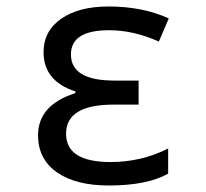

<svg xmlns="http://www.w3.org/2000/svg" viewBox="-20 -566 640 596"><path d="M410.2 -315.9V-241.2H332Q185.1 -241.2 185.1 -150.9Q185.1 -63 323.2 -63Q418.9 -63 502 -105V-26.9Q436.5 9.8 317.9 9.8Q214.8 9.8 156.5 -31.2Q98.1 -72.3 98.1 -146Q98.1 -240.2 213.9 -276.9V-282.2Q115.2 -314.5 115.2 -403.8Q115.2 -469.7 169.9 -507.8Q224.6 -545.9 316.9 -545.9Q422.4 -545.9 503.9 -508.8L473.1 -437Q394.5 -472.2 318.8 -472.2Q200.2 -472.2 200.2 -397Q200.2 -315.9 335 -315.9Z"/></svg>

Font: Noto Mono
Style: Regular
Weight: 400
Designer: Monotype Design Team
Foundry: Monotype Imaging Inc.
Version: Version 1.00